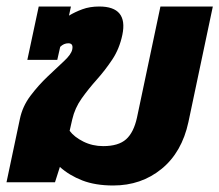

<svg xmlns="http://www.w3.org/2000/svg" viewBox="-27 -560 674 590"><path d="M321 10Q266 10 226 -5.5Q186 -21 157 -47L142 0H-7L34 -194Q42 -233 66.5 -265.5Q91 -298 119.5 -325Q148 -352 170 -372.5Q192 -393 195 -408Q199 -427 183 -427Q169 -427 158 -416L149 -376H57L92 -540H191L185 -512Q203 -523 226 -531.5Q249 -540 278 -540Q367 -540 349 -453Q340 -410 318 -377Q296 -344 270.5 -315.5Q245 -287 224 -257.5Q203 -228 195 -193L187 -158Q201 -139 229 -125Q257 -111 290 -111Q337 -111 360.5 -132Q384 -153 394 -199L466 -540H627L552 -185Q532 -92 469.5 -41Q407 10 321 10Z"/></svg>

Font: Kanit SemiBold
Style: Italic
Weight: 600
Italic angle: -12°
Designer: Katatrad Team
Foundry: CadsonDemak
Version: Version 2.000; ttfautohint (v1.8.3)